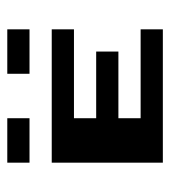

<svg xmlns="http://www.w3.org/2000/svg" viewBox="11 -489 478 540"><g transform="rotate(-90 250.0 -219.0)"><path d="M62.5 -437.5H187.5V-375H62.5ZM312.5 -437.5H437.5V-375H312.5ZM62.5 -312.5H437.5V-250H187.5V-187.5H375V-125H187.5V-62.5H437.5V0H62.5Z"/></g></svg>

Font: Half Eighties
Style: Regular
Weight: 400
Monospace: yes
Designer: Jayvee Enaguas (HarvettFox96)
Version: 20191127.01dev02